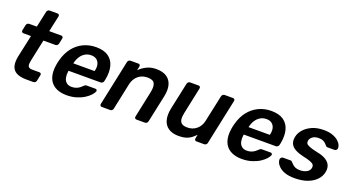

<svg xmlns="http://www.w3.org/2000/svg" viewBox="-48 -1287 3445 1874"><g transform="rotate(20 1675.0 -350.0)"><path d="M244 0Q176 0 138 -21Q100 -42 89 -83.5Q78 -125 91 -187L140 -414H61Q51 -414 45.5 -421Q40 -428 42 -439L54 -496Q56 -506 64.5 -513Q73 -520 84 -520H162L198 -686Q200 -696 208 -703Q216 -710 226 -710H307Q318 -710 323.5 -703Q329 -696 327 -686L291 -520H416Q426 -520 431.5 -513Q437 -506 435 -496L423 -439Q421 -428 412.5 -421Q404 -414 394 -414H269L223 -197Q217 -170 216.5 -150.5Q216 -131 227 -120.5Q238 -110 266 -110H338Q349 -110 354 -103Q359 -96 357 -86L344 -24Q342 -14 334 -7Q326 0 315 0Z M662 10Q589 10 540.5 -19Q492 -48 473.5 -103Q455 -158 468 -236Q470 -246 473 -261.5Q476 -277 479 -286Q499 -362 541 -416.5Q583 -471 643.5 -500.5Q704 -530 777 -530Q858 -530 905 -496.5Q952 -463 967.5 -403.5Q983 -344 968 -266L963 -245Q961 -235 952.5 -228Q944 -221 933 -221H601Q601 -221 600.5 -218Q600 -215 599 -213Q594 -178 600 -148.5Q606 -119 626.5 -101Q647 -83 681 -83Q709 -83 730 -91.5Q751 -100 764.5 -111Q778 -122 785 -129Q797 -141 803 -143.5Q809 -146 820 -146H907Q916 -146 921 -140Q926 -134 924 -125Q919 -109 899 -86Q879 -63 845 -41Q811 -19 764.5 -4.5Q718 10 662 10ZM619 -305H840L841 -308Q851 -347 843.5 -376.5Q836 -406 814.5 -422.5Q793 -439 758 -439Q723 -439 695 -422.5Q667 -406 648 -376.5Q629 -347 620 -308Z M1026 0Q1016 0 1010.5 -7Q1005 -14 1007 -24L1107 -496Q1109 -506 1117.5 -513Q1126 -520 1136 -520H1218Q1228 -520 1233 -513Q1238 -506 1236 -496L1227 -455Q1259 -487 1302.5 -508.5Q1346 -530 1401 -530Q1469 -530 1510 -502.5Q1551 -475 1564.5 -425Q1578 -375 1563 -305L1503 -24Q1501 -14 1493 -7Q1485 0 1474 0H1386Q1376 0 1370.5 -7Q1365 -14 1367 -24L1425 -299Q1438 -360 1422.5 -391.5Q1407 -423 1349 -423Q1292 -423 1252.5 -390Q1213 -357 1200 -299L1142 -24Q1140 -14 1132 -7Q1124 0 1114 0Z M1826 10Q1761 10 1720 -17.5Q1679 -45 1665.5 -95.5Q1652 -146 1666 -215L1726 -496Q1728 -506 1736.5 -513Q1745 -520 1755 -520H1843Q1853 -520 1858 -513Q1863 -506 1861 -496L1803 -221Q1794 -180 1797.5 -152.5Q1801 -125 1820 -111Q1839 -97 1879 -97Q1933 -97 1973 -130Q2013 -163 2025 -221L2084 -496Q2086 -506 2094.5 -513Q2103 -520 2113 -520H2200Q2211 -520 2216 -513Q2221 -506 2219 -496L2119 -24Q2117 -14 2109 -7Q2101 0 2090 0H2009Q1999 0 1993.5 -7Q1988 -14 1990 -24L1998 -65Q1976 -42 1953 -25Q1930 -8 1900 1Q1870 10 1826 10Z M2482 10Q2409 10 2360.5 -19Q2312 -48 2293.5 -103Q2275 -158 2288 -236Q2290 -246 2293 -261.5Q2296 -277 2299 -286Q2319 -362 2361 -416.5Q2403 -471 2463.5 -500.5Q2524 -530 2597 -530Q2678 -530 2725 -496.5Q2772 -463 2787.5 -403.5Q2803 -344 2788 -266L2783 -245Q2781 -235 2772.5 -228Q2764 -221 2753 -221H2421Q2421 -221 2420.5 -218Q2420 -215 2419 -213Q2414 -178 2420 -148.5Q2426 -119 2446.5 -101Q2467 -83 2501 -83Q2529 -83 2550 -91.5Q2571 -100 2584.5 -111Q2598 -122 2605 -129Q2617 -141 2623 -143.5Q2629 -146 2640 -146H2727Q2736 -146 2741 -140Q2746 -134 2744 -125Q2739 -109 2719 -86Q2699 -63 2665 -41Q2631 -19 2584.5 -4.5Q2538 10 2482 10ZM2439 -305H2660L2661 -308Q2671 -347 2663.5 -376.5Q2656 -406 2634.5 -422.5Q2613 -439 2578 -439Q2543 -439 2515 -422.5Q2487 -406 2468 -376.5Q2449 -347 2440 -308Z M3030 10Q2970 10 2930.5 -4Q2891 -18 2868.5 -39Q2846 -60 2837.5 -81Q2829 -102 2831 -116Q2833 -127 2841.5 -133.5Q2850 -140 2859 -140H2938Q2942 -140 2945 -139Q2948 -138 2951 -133Q2962 -122 2974 -110Q2986 -98 3004.5 -89.5Q3023 -81 3053 -81Q3092 -81 3121.5 -96.5Q3151 -112 3157 -141Q3161 -162 3152 -175Q3143 -188 3115 -198.5Q3087 -209 3032 -221Q2978 -234 2945.5 -254Q2913 -274 2901.5 -304Q2890 -334 2899 -374Q2907 -413 2938 -448.5Q2969 -484 3020.5 -507Q3072 -530 3141 -530Q3195 -530 3232.5 -516.5Q3270 -503 3292.5 -483Q3315 -463 3324 -442.5Q3333 -422 3330 -407Q3329 -396 3320.5 -389.5Q3312 -383 3303 -383H3230Q3225 -383 3221 -385Q3217 -387 3215 -390Q3205 -400 3194.5 -411.5Q3184 -423 3167.5 -431Q3151 -439 3121 -439Q3083 -439 3059.5 -422.5Q3036 -406 3030 -381Q3027 -364 3033.5 -351.5Q3040 -339 3067 -328Q3094 -317 3149 -305Q3214 -293 3248.5 -269.5Q3283 -246 3293.5 -215.5Q3304 -185 3296 -148Q3287 -103 3252.5 -67Q3218 -31 3162 -10.5Q3106 10 3030 10Z"/></g></svg>

Font: Rubik Light Medium
Style: Italic
Weight: 500
Italic angle: -12°
Version: Version 2.104